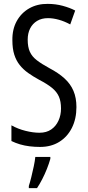

<svg xmlns="http://www.w3.org/2000/svg" viewBox="-20 -744 451 985"><path d="M372.1 -194.8Q372.1 -134.3 348.9 -88.1Q325.7 -42 283.9 -16.1Q242.2 9.8 185.5 9.8Q157.7 9.8 131.8 6.6Q106 3.4 82.8 -3.4Q59.6 -10.3 38.6 -20.5V-101.1Q71.8 -82.5 110.6 -72.8Q149.4 -63 182.6 -63Q218.3 -63 242.7 -79.8Q267.1 -96.7 280 -125Q293 -153.3 293 -187.5Q293 -223.6 282.2 -248.3Q271.5 -272.9 247.1 -293Q222.7 -313 181.2 -334.5Q149.9 -351.6 124.5 -369.6Q99.1 -387.7 81.1 -410.4Q63 -433.1 53.2 -463.9Q43.5 -494.6 43.5 -537.1Q42.5 -593.3 65.7 -635.5Q88.9 -677.7 130.1 -701.2Q171.4 -724.6 224.6 -724.1Q265.1 -724.1 302 -714.1Q338.9 -704.1 365.7 -689.9L340.3 -618.7Q310.5 -634.8 281.5 -642.8Q252.4 -650.9 226.1 -650.9Q193.4 -650.9 170.2 -636.7Q147 -622.6 134.5 -597.9Q122.1 -573.2 122.1 -540.5Q122.1 -502.9 133.1 -478.5Q144 -454.1 168.7 -435.1Q193.4 -416 233.9 -394Q280.3 -369.6 311 -341.6Q341.8 -313.5 356.9 -277.8Q372.1 -242.2 372.1 -194.8ZM238.3 61V70.8Q231.4 95.2 220.7 122.3Q210 149.4 196.8 175Q183.6 200.7 169.9 221.2H127.9V210Q133.8 191.9 140.6 164.6Q147.5 137.2 153.3 109.1Q159.2 81.1 161.1 61Z"/></svg>

Font: Open Sans Condensed
Style: Regular
Weight: 400
Width: 3
Designer: Monotype Design Team
Foundry: Monotype Imaging Inc.
Version: Version 3.000